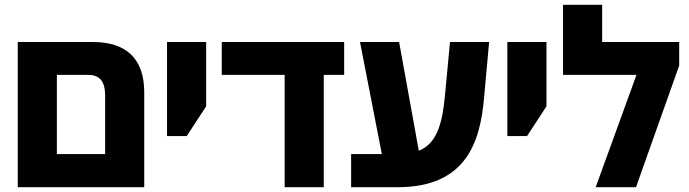

<svg xmlns="http://www.w3.org/2000/svg" viewBox="-20 -780 2871 800"><path d="M54 0H581V-395C581 -535 507 -605 366 -605H54ZM217 -138V-468H347C395 -468 418 -441 418 -383V-138Z M676 -213H758L839 -337V-605H676Z M1414 -468V-605H904V-468H1166V0H1329V-468Z M1997 -373 2018 -605H1855L1834 -382C1822 -249 1793 -179 1725 -152L1643 -605H1480L1571 -138H1443V0H1637C1923 0 1981 -189 1997 -373Z M2094 -213H2176L2257 -337V-605H2094Z M2489 -605V-760H2326V-468H2632L2462 0H2630L2810 -507V-605Z"/></svg>

Font: Noto Sans Hebrew SemiCondensed Extra
Style: Regular
Weight: 800
Width: 4
Designer: Monotype Design Team
Foundry: Monotype Imaging Inc.
Version: Version 1.902